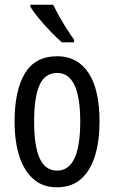

<svg xmlns="http://www.w3.org/2000/svg" viewBox="-20 -786 485 816"><path d="M403 -269Q403 -186 383.5 -123Q364 -60 324 -25Q284 10 221 10Q162 10 122 -25Q82 -60 62 -122.5Q42 -185 42 -269Q42 -402 86 -474.5Q130 -547 223 -547Q309 -547 356 -476.5Q403 -406 403 -269ZM125 -269Q125 -166 148.5 -113.5Q172 -61 223 -61Q321 -61 321 -269Q321 -476 223 -476Q171 -476 148 -424.5Q125 -373 125 -269ZM206 -766Q217 -743 232.5 -715.5Q248 -688 264.5 -662Q281 -636 295 -617V-606H243Q223 -623 196.5 -650.5Q170 -678 146 -707Q122 -736 109 -757V-766Z"/></svg>

Font: Noto Sans Hebrew ExtraCondensed
Style: Regular
Weight: 400
Width: 2
Designer: Monotype Design Team
Foundry: Monotype Imaging Inc.
Version: Version 2.004; ttfautohint (v1.8.4.7-5d5b)